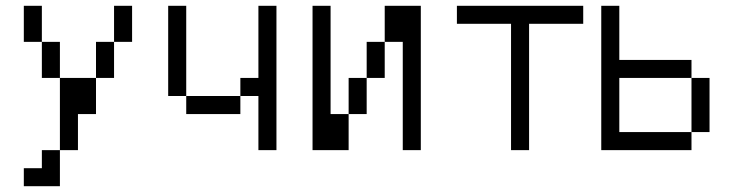

<svg xmlns="http://www.w3.org/2000/svg" viewBox="-20 -520 2540 665"><path d="M125 62.5H62.5V125H187.5Q187.5 125 187.5 0H125ZM187.5 0H250Q250 0 250 -125H312.5Q312.5 -125 312.5 -250H187.5Q187.5 -250 187.5 0ZM187.5 -250Q187.5 -250 187.5 -375H125Q125 -375 125 -250ZM312.5 -250H375Q375 -250 375 -375H312.5Q312.5 -375 312.5 -250ZM125 -375Q125 -375 125 -500H62.5Q62.5 -500 62.5 -375ZM375 -375H437.5Q437.5 -375 437.5 -500H375Q375 -500 375 -375Z M875 -187.5V0H937.5Q937.5 0 937.5 -500H875Q875 -500 875 -250H812.5V-187.5H625V-125H812.5V-187.5ZM625 -187.5V-500H562.5V-187.5Z M1062.5 -500Q1062.5 -500 1062.5 0H1187.5Q1187.5 0 1187.5 -125H1125Q1125 -125 1125 -500ZM1375 -375Q1375 -375 1375 0H1437.5Q1437.5 0 1437.5 -500H1312.5Q1312.5 -500 1312.5 -375H1250Q1250 -375 1250 -250H1187.5Q1187.5 -250 1187.5 -125H1250Q1250 -125 1250 -250H1312.5Q1312.5 -250 1312.5 -375Z M2000 -437.5V-500H1562.5V-437.5H1750V0H1812.5V-437.5Z M2062.5 -500Q2062.5 -500 2062.5 0H2375V-62.5H2125V-250H2375V-62.5H2437.5V-250H2375V-312.5H2125V-500Z"/></svg>

Font: Unifont
Style: Regular
Weight: 500
Version: Version 13.0.05